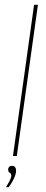

<svg xmlns="http://www.w3.org/2000/svg" viewBox="-20 -650 193 800"><path d="M34 0 122 -630H138L50 0ZM5 130Q10 122 18.5 106.5Q27 91 27 81Q27 73 20.5 70Q14 67 14 55Q14 50 18 45.5Q22 41 29 41Q39 41 43 46.5Q47 52 47 60Q47 76 37 96Q27 116 16 130Z"/></svg>

Font: Alumni Sans Pinstripe
Style: Italic
Weight: 400
Italic angle: -8°
Designer: Robert E. Leuschke
Foundry: Robert E. Leuschke
Version: Version 1.010; ttfautohint (v1.8.4.7-5d5b)